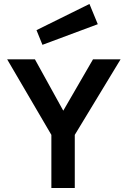

<svg xmlns="http://www.w3.org/2000/svg" viewBox="-20 -948 644 968"><path d="M164 -796 431 -928 473 -826 194 -722ZM16 -649H156L299 -390L449 -649H588L357 -268V0H239V-268Z"/></svg>

Font: Karmilla
Style: Bold
Weight: 700
Designer: Jonathan Pinhorn
Version: Version 1.000